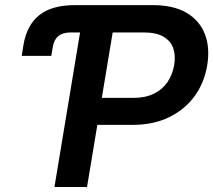

<svg xmlns="http://www.w3.org/2000/svg" viewBox="-20 -748 853 768"><path d="M66.9 -524.4 73.7 -567.4Q86.9 -647.5 137.2 -687.5Q187.5 -727.5 279.3 -727.5H318.8L300.3 -618.2H263.2Q231.4 -618.2 213.6 -603.8Q195.8 -589.4 190.9 -558.6L185.1 -524.4ZM197.8 0 318.4 -727.5H591.3Q673.8 -727.5 726.1 -696.8Q778.3 -666 799.3 -612.1Q820.3 -558.1 809.1 -488.3Q797.9 -418 758.8 -364Q719.7 -310.1 656.7 -279.3Q593.8 -248.5 510.3 -248.5H325.7L343.8 -356.4H512.7Q562 -356.4 596.2 -373.5Q630.4 -390.6 650.4 -420.4Q670.4 -450.2 676.8 -488.3Q683.1 -526.9 672.6 -555.9Q662.1 -585 633.3 -601.6Q604.5 -618.2 555.7 -618.2H430.7L328.1 0Z"/></svg>

Font: Inter 17pt SemiBold
Style: Italic
Weight: 600
Italic angle: -9.3988°
Version: Version 4.001;git-66647c0bb